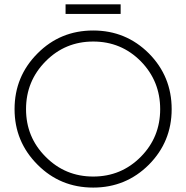

<svg xmlns="http://www.w3.org/2000/svg" viewBox="-20 -851 856 882"><path d="M281.2 -787.1Q281.2 -797.9 281.2 -831.1Q344.7 -831.1 534.2 -831.1Q534.2 -820.3 534.2 -787.1Q470.7 -787.1 281.2 -787.1ZM408.2 10.7Q256.8 10.7 152.3 -94.7Q46.9 -200.2 46.9 -349.6Q46.9 -500 152.3 -605.5Q256.8 -710.9 408.2 -710.9Q558.6 -710.9 664.1 -605.5Q768.6 -500 768.6 -349.6Q768.6 -200.2 664.1 -94.7Q558.6 10.7 408.2 10.7ZM408.2 -40Q537.1 -40 627 -130.9Q715.8 -220.7 715.8 -349.6Q715.8 -478.5 627 -569.3Q537.1 -660.2 408.2 -660.2Q279.3 -660.2 189.5 -569.3Q99.6 -478.5 99.6 -349.6Q99.6 -220.7 189.5 -130.9Q279.3 -40 408.2 -40Z"/></svg>

Font: LeFont
Style: ExtraLight
Weight: 200
Designer: Leryon MEDIA
Version: Version 1.0